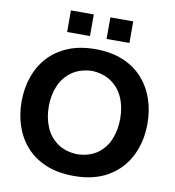

<svg xmlns="http://www.w3.org/2000/svg" viewBox="-106 -1113 1112 1222"><g transform="rotate(10 450.0 -502.5)"><path d="M454.1 14.2Q348.1 14.2 270.8 -18.6Q193.4 -51.3 143.1 -108.4Q92.8 -165.5 68.4 -239Q43.9 -312.5 43.9 -394Q43.9 -480.5 69.6 -554.9Q95.2 -629.4 146.5 -685.5Q197.8 -741.7 273.7 -773.2Q349.6 -804.7 449.7 -804.7Q551.8 -804.7 628.2 -772.9Q704.6 -741.2 755.4 -684.8Q806.2 -628.4 831.8 -554.2Q857.4 -480 857.4 -395Q857.4 -277.8 810.8 -185.3Q764.2 -92.8 674.1 -39.3Q584 14.2 454.1 14.2ZM451.7 -125.5Q530.8 -128.9 581.5 -166Q632.3 -203.1 656.7 -263.2Q681.2 -323.2 681.2 -395Q681.2 -471.7 655 -531Q628.9 -590.3 577.9 -625.7Q526.9 -661.1 451.7 -664.6Q374 -661.1 322.5 -624.5Q271 -587.9 245.4 -528.3Q219.7 -468.8 219.7 -395Q219.7 -322.3 244.6 -262.5Q269.5 -202.6 321 -165.8Q372.6 -128.9 451.7 -125.5ZM507.5 -1020.4H655.2V-880.8H507.5ZM252.6 -1020.4H400.3V-880.8H252.6Z"/></g></svg>

Font: Pinar-DS3-FD Bold
Style: Regular
Weight: 700
Designer: Amin Abedi
Version: Version 3.000